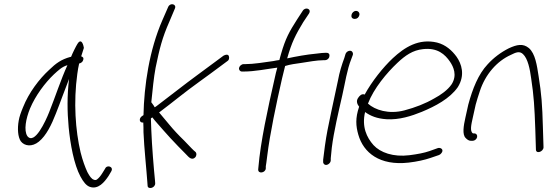

<svg xmlns="http://www.w3.org/2000/svg" viewBox="-20 -762 2685 934"><path d="M71 -175C64 -136 67 -96 81 -75C99 -51 136 -46 169 -73C205 -102 231 -156 252 -210C274 -265 294 -323 316 -378C306 -296 307 -219 314 -143C322 -60 340 38 371 96C386 124 400 141 417 147C458 161 488 124 508 94L521 72C535 49 500 37 491 59L478 80C470 93 462 103 453 110C449 114 442 115 436 112C426 109 416 96 405 75C394 51 382 19 372 -21C347 -127 337 -265 356 -402C358 -421 362 -438 365 -453C374 -455 383 -461 385 -471C388 -480 384 -485 375 -488C380 -505 384 -518 388 -529C383 -559 371 -572 357 -549C350 -538 333 -504 326 -486C325 -485 323 -485 322 -485C278 -473 252 -454 219 -422C171 -378 120 -311 92 -240C82 -216 74 -194 71 -175ZM126 -234C153 -298 199 -359 242 -400C264 -420 281 -437 308 -445C276 -375 249 -291 219 -216C202 -173 148 -55 113 -100C95 -128 106 -185 126 -234Z M770 -664C706 -518 681 -345 678 -202L672 -198C654 -187 657 -163 677 -166C678 -151 678 -135 678 -119C681 -44 693 68 697 127L698 141C698 161 735 154 735 130L734 116C728 57 719 -52 716 -129L714 -186C716 -187 719 -189 721 -191C736 -171 753 -154 775 -128C795 -105 819 -79 847 -50C875 -21 892 -5 896 0C902 6 916 17 929 4C937 -4 937 -16 932 -22C917 -34 911 -42 876 -78C847 -106 824 -131 805 -154C785 -179 768 -197 754 -215C756 -217 759 -219 762 -221C787 -240 817 -263 851 -290C907 -335 996 -397 1050 -438L1085 -464C1090 -467 1093 -471 1094 -476C1096 -486 1093 -496 1083 -496C1078 -496 1072 -494 1067 -491L1032 -465C1008 -447 977 -424 940 -397C873 -348 803 -292 743 -247C739 -244 736 -242 733 -240C731 -243 729 -245 728 -248L718 -262C717 -263 717 -264 716 -264C722 -323 728 -386 737 -433C756 -525 769 -578 804 -657L831 -721C840 -742 808 -751 798 -728Z M1143 -432C1141 -422 1148 -414 1157 -414H1165C1219 -414 1275 -426 1329 -433C1324 -416 1320 -399 1316 -380C1283 -235 1247 -71 1237 52L1236 62C1235 86 1272 79 1273 57V47C1274 40 1277 23 1280 -4C1293 -111 1324 -257 1352 -380C1357 -401 1362 -422 1367 -441C1392 -449 1419 -452 1446 -456C1477 -461 1523 -469 1551 -469H1560C1570 -469 1580 -476 1582 -486C1585 -497 1580 -505 1569 -505H1560C1554 -505 1540 -504 1518 -501C1473 -497 1418 -487 1377 -478C1399 -556 1418 -593 1455 -654L1483 -696C1497 -719 1466 -730 1453 -710L1425 -667C1388 -609 1369 -576 1347 -499C1344 -490 1342 -480 1339 -470C1330 -469 1319 -467 1310 -465C1267 -459 1214 -450 1172 -450H1165C1155 -450 1145 -441 1143 -432Z M1706 -670C1717 -670 1725 -677 1728 -688C1731 -699 1723 -709 1712 -709C1689 -709 1678 -670 1706 -670ZM1624 -370C1613 -320 1602 -269 1591 -216L1573 -128C1565 -88 1555 -15 1552 15V26C1552 31 1554 34 1557 37C1568 47 1589 33 1589 18V8C1590 1 1591 -16 1594 -43C1604 -123 1626 -214 1645 -298C1659 -359 1668 -423 1689 -475L1696 -494C1698 -499 1697 -504 1695 -508C1688 -521 1667 -515 1661 -500L1655 -480C1643 -448 1631 -410 1624 -370Z M1723 -287C1710 -270 1719 -253 1727 -243C1708 -187 1711 -149 1723 -107C1748 -19 1827 45 1968 29C2010 24 2046 16 2075 6L2116 -8C2121 -10 2125 -14 2128 -18C2140 -34 2125 -45 2111 -42L2069 -27C2043 -18 2011 -12 1972 -7C1893 3 1830 -20 1797 -56C1764 -93 1739 -145 1756 -217C1782 -198 1814 -185 1860 -182C1922 -178 1983 -198 2032 -218C2097 -245 2168 -282 2207 -338C2244 -397 2225 -452 2201 -486C2179 -516 2149 -544 2106 -555C2017 -576 1948 -532 1891 -479C1843 -434 1789 -366 1754 -302C1740 -308 1729 -296 1723 -287ZM1770 -258C1798 -332 1862 -408 1913 -456C1951 -492 1988 -518 2038 -523C2109 -531 2145 -497 2169 -462C2186 -437 2205 -396 2177 -352C2158 -324 2124 -300 2092 -283C2049 -258 2000 -239 1947 -225C1871 -205 1804 -227 1770 -258Z M2244 -190C2235 -150 2228 -108 2245 -91C2253 -82 2262 -77 2271 -77H2279C2289 -77 2299 -85 2301 -95C2303 -105 2297 -113 2287 -113H2281C2264 -123 2273 -158 2280 -190L2294 -253C2300 -274 2306 -295 2314 -318C2341 -401 2398 -465 2465 -495C2489 -507 2507 -515 2524 -499C2548 -477 2558 -425 2564 -380C2577 -294 2580 -243 2584 -133L2587 -36C2586 -11 2623 -23 2624 -45L2621 -142C2618 -254 2614 -305 2600 -392C2592 -444 2584 -501 2553 -528C2524 -552 2494 -545 2455 -527C2417 -508 2381 -481 2352 -449C2307 -401 2279 -331 2258 -253Z"/></svg>

Font: Stray Cat
Style: Obl
Weight: 400
Version: Version 1.0